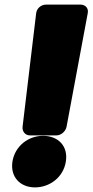

<svg xmlns="http://www.w3.org/2000/svg" viewBox="-20 -768 402 834"><path d="M226 -180C245 -180 265 -197 269 -217L361 -710C366 -733 350 -748 330 -748H180C157 -748 139 -730 137 -710L78 -217C76 -198 89 -180 109 -180ZM132 46C195 46 255 3 266 -66C277 -134 232 -178 167 -178C103 -178 45 -134 34 -66C24 1 68 46 132 46Z"/></svg>

Font: Asimov Print
Style: EIt
Weight: 500
Designer: Google
Version: Version 2.000980; 2014